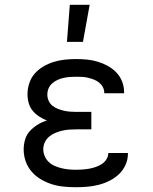

<svg xmlns="http://www.w3.org/2000/svg" viewBox="-20 -775 640 803"><path d="M297 8Q272 8 246.5 5.5Q221 3 197 -4.5Q173 -12 151 -25Q129 -38 112.5 -57Q96 -76 87.5 -100Q79 -124 79 -150Q79 -171 85 -191.5Q91 -212 105.5 -227.5Q120 -243 138 -254Q156 -265 176 -271Q159 -278 143.5 -288Q128 -298 116.5 -312Q105 -326 100 -344Q95 -362 95 -381Q95 -404 102.5 -427Q110 -450 125.5 -467.5Q141 -485 161.5 -497Q182 -509 204.5 -516Q227 -523 250.5 -525.5Q274 -528 297 -528Q320 -528 342.5 -526Q365 -524 387 -517.5Q409 -511 429.5 -500Q450 -489 466 -472.5Q482 -456 490.5 -434.5Q499 -413 499 -390V-385H416V-387Q416 -400 410 -411Q404 -422 394 -430Q384 -438 372 -442.5Q360 -447 347.5 -450Q335 -453 322.5 -453.5Q310 -454 297 -454Q284 -454 271 -453Q258 -452 245 -449Q232 -446 220 -440.5Q208 -435 198 -426Q188 -417 183 -405Q178 -393 178 -379Q178 -366 183.5 -353.5Q189 -341 199 -333Q209 -325 221.5 -320Q234 -315 247 -312Q260 -309 273.5 -308Q287 -307 300 -307H362V-234H300Q285 -234 270 -233Q255 -232 240 -228.5Q225 -225 211 -219Q197 -213 185.5 -203.5Q174 -194 167.5 -180Q161 -166 161 -151Q161 -136 167 -122Q173 -108 184 -97.5Q195 -87 209 -81Q223 -75 237.5 -71.5Q252 -68 267 -66.5Q282 -65 297 -65Q311 -65 325 -66Q339 -67 353 -69.5Q367 -72 380 -76.5Q393 -81 405 -88.5Q417 -96 425 -108.5Q433 -121 433 -135H515V-132Q515 -108 505 -85.5Q495 -63 477.5 -46.5Q460 -30 438 -19Q416 -8 392.5 -2Q369 4 345 6Q321 8 297 8ZM260 -600 272 -755H355L327 -600Z"/></svg>

Font: Iosevka Etoile
Style: Regular
Weight: 400
Designer: Belleve Invis
Foundry: Belleve Invis
Version: Version 33.2.4